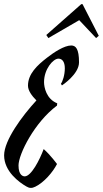

<svg xmlns="http://www.w3.org/2000/svg" viewBox="-48 -901 500 933"><path d="M230 -399C177 -420 166 -477 166 -502C166 -565 210 -616 236 -616C254 -616 267 -601 267 -569C267 -536 256 -504 248 -494L253 -486C253 -486 336 -540 336 -598C336 -664 320 -680 298 -680C264 -680 213 -646 181 -621C133 -584 88 -542 88 -485C88 -461 106 -436 129 -413C59 -337 -28 -219 -28 -146C-28 -68 45 -15 80 5C87 9 94 12 100 12C110 12 113 11 124 6C165 -14 208 -63 229 -104C229 -104 197 -148 165 -176H164C145 -125 104 -44 72 -44C65 -44 42 -48 42 -97C42 -152 120 -307 229 -388ZM347 -881 177 -731 187 -716 337 -803 419 -716 432 -727 353 -881Z"/></svg>

Font: Romanesco
Style: Regular
Weight: 400
Designer: Astigmatic (AOETI)
Foundry: Astigmatic (AOETI)
Version: Version 1.000